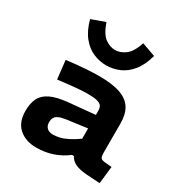

<svg xmlns="http://www.w3.org/2000/svg" viewBox="-179 -889 972 1029"><g transform="rotate(30 307.0 -374.5)"><path d="M235 -94Q253 -94 275 -99Q297 -104 325.5 -118.5Q354 -133 390 -159V-51H378Q341 -22 294 -5.5Q247 11 191 11Q126 11 85 -25Q44 -61 44 -131Q44 -178 59.5 -209.5Q75 -241 112.5 -259.5Q150 -278 217 -285L396 -302V-219L255 -200Q227 -196 211.5 -188.5Q196 -181 190 -169.5Q184 -158 184 -141Q184 -120 197 -107Q210 -94 235 -94ZM519 -149Q519 -124 524.5 -115.5Q530 -107 549 -105L594 -101L582 6L501 1Q455 -2 428.5 -14.5Q402 -27 390 -51L382 -90V-324Q382 -343 375 -354.5Q368 -366 347 -371.5Q326 -377 285 -377Q261 -377 216 -373Q171 -369 107 -361L94 -475Q165 -484 214.5 -487Q264 -490 292 -490Q376 -490 425.5 -472.5Q475 -455 497 -419Q519 -383 519 -327ZM296 -653Q328 -653 358.5 -675.5Q389 -698 410 -760L494 -730Q477 -667 446 -629Q415 -591 376 -574.5Q337 -558 296 -558Q255 -558 216 -574.5Q177 -591 146 -629Q115 -667 98 -730L182 -760Q204 -697 234 -675Q264 -653 296 -653Z"/></g></svg>

Font: Intel One Mono Light
Style: Regular
Weight: 300
Monospace: yes
Designer: Fred Shallcrass
Foundry: Frere-Jones Type LLC
Version: Version 1.004